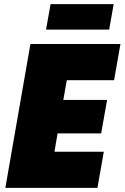

<svg xmlns="http://www.w3.org/2000/svg" viewBox="-20 -914 606 934"><path d="M6 0H454L485 -176H245L260 -265H472L501 -428H288L305 -524H535L566 -700H128ZM204 -770H511L533 -894H226Z"/></svg>

Font: Fixel Text 20240404 Black
Style: Italic
Weight: 900
Width: 4
Italic angle: -10°
Designer: AlfaBravo + MacPaw
Foundry: Kyrylo Tkachov, Marchela Mozhyna, Serhii Makarenko, Maria Weinstein, Zakhar Kryvoshyya
Version: Version 1.211;Glyphs 3.2 (3225)